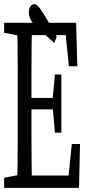

<svg xmlns="http://www.w3.org/2000/svg" viewBox="-27 -914 421 934"><path d="M-6.8 0V-49.3L85.9 -66.9H92.3V0ZM56.6 0Q58.1 -61 58.6 -122.1Q59.1 -183.1 59.1 -246.1Q59.1 -309.1 59.1 -371.6V-430.7Q59.1 -493.2 59.1 -555.4Q59.1 -617.7 58.6 -680.2Q58.1 -742.7 56.6 -803.2H128.4Q127.4 -743.2 126.7 -681.2Q126 -619.1 126 -556.6Q126 -494.1 126 -430.7V-385.7Q126 -317.4 126 -252Q126 -186.5 126.7 -124Q127.4 -61.5 128.4 0ZM92.3 0V-60.1H328.1L303.2 -23.4L322.3 -213.4H362.3L357.4 0ZM92.3 -381.8V-437.5H251.5V-381.8ZM240.2 -268.6 228.5 -401.9V-425.8L240.2 -551.8H271.5V-268.6ZM-6.8 -754.4V-803.2H92.3V-736.8H85.9ZM308.1 -591.8 289.1 -779.8 314 -743.2H92.3V-803.2H343.3L349.1 -591.8ZM249 -734.9 236.8 -705.1Q214.4 -725.1 192.1 -745.8Q169.9 -766.6 148.4 -785.6Q128.4 -804.7 120.8 -821Q113.3 -837.4 113.3 -852.5Q113.3 -871.1 120.8 -882.3Q128.4 -893.6 139.2 -893.6Q148.4 -893.6 158.4 -883.5Q168.5 -873.5 183.6 -848.1Q201.2 -820.8 217.5 -792.5Q233.9 -764.2 249 -734.9Z"/></svg>

Font: Scarab Serif
Style: Condensed
Weight: 400
Designer: John Roberts
Foundry: Scarab
Version: 1.0